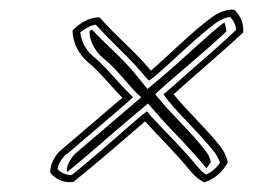

<svg xmlns="http://www.w3.org/2000/svg" viewBox="-20 -485 526 397"><path d="M130 -422C130 -397 143 -373 160 -358C185 -338 210 -306 233 -283C200 -255 148 -210 110 -178C93 -165 83 -144 84 -128C95 -113 115 -106 132 -109C182 -149 231 -192 280 -234C311 -200 343 -169 374 -131C382 -121 391 -114 402 -108C423 -114 442 -131 451 -150C448 -162 443 -173 435 -183C405 -221 369 -253 339 -290C383 -330 437 -375 483 -418C484 -434 479 -452 464 -465C450 -466 435 -461 419 -450C374 -417 333 -374 292 -339C257 -381 227 -403 186 -449C166 -450 144 -437 130 -422ZM146 -418C157 -427 169 -433 178 -434C219 -389 246 -368 279 -328L288 -318L301 -328C343 -364 385 -407 427 -438C439 -446 448 -449 456 -450C464 -441 468 -432 468 -423C424 -381 373 -339 330 -300L318 -290L326 -279C357 -241 393 -209 422 -172C428 -165 432 -156 435 -149C428 -138 418 -129 406 -124C397 -130 393 -135 387 -142C355 -181 323 -211 292 -245L284 -255L271 -245C223 -204 175 -160 128 -123C118 -123 107 -127 99 -135C100 -145 108 -159 118 -167H119C157 -199 209 -244 242 -272L255 -284L245 -294C223 -316 197 -349 171 -370C157 -382 148 -400 146 -418ZM165 -420C165 -399 178 -378 192 -366C219 -345 243 -312 265 -290L272 -284L264 -277C231 -249 179 -204 141 -172L140 -171C128 -162 118 -145 118 -132C118 -132 119 -130 120 -130C163 -165 205 -203 249 -240L286 -271L313 -240C344 -206 375 -176 407 -137C410 -141 413 -145 416 -150C414 -160 409 -169 402 -177C373 -214 337 -246 306 -284L301 -290L307 -296C350 -335 404 -378 448 -420C448 -426 446 -433 444 -439C404 -408 363 -367 323 -333L285 -301L259 -333C230 -368 204 -388 170 -424C169 -423 166 -422 165 -420Z"/></svg>

Font: Snowfall
Style: EcoObl
Weight: 400
Designer: Jasper
Foundry: Cannot Into Space Fonts
Version: Version 0.9